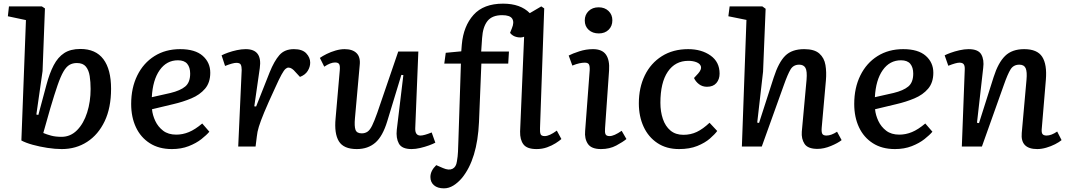

<svg xmlns="http://www.w3.org/2000/svg" viewBox="-20 -802 5849 1051"><path d="M318 14Q282 14 239.5 7.5Q197 1 159 -9.5Q121 -20 97 -33L122 -692L23 -713L29 -767H209L226 -756L213 -413L179 -175L190 -173L234 -337Q251 -401 274 -445Q297 -489 331.5 -511.5Q366 -534 420 -534Q504 -534 546 -478Q588 -422 588 -316Q588 -212 553 -138.5Q518 -65 457 -25.5Q396 14 318 14ZM401 -457Q378 -457 360.5 -447Q343 -437 327.5 -410.5Q312 -384 295 -335Q278 -286 255 -208L217 -74Q236 -66 260 -59.5Q284 -53 317 -53Q366 -53 402 -89.5Q438 -126 457 -186Q476 -246 476 -315Q476 -353 471 -385.5Q466 -418 450 -437.5Q434 -457 401 -457Z M966 -533Q1048 -533 1089.5 -496.5Q1131 -460 1131 -404Q1131 -350 1102.5 -316.5Q1074 -283 1027.5 -263.5Q981 -244 929 -232L812 -204Q815 -172 830 -140Q845 -108 873 -86.5Q901 -65 945 -65Q980 -65 1014 -79Q1048 -93 1087 -126L1126 -81Q1111 -63 1082.5 -40.5Q1054 -18 1013 -2Q972 14 921 14Q850 14 800 -18Q750 -50 724 -105.5Q698 -161 698 -233Q698 -321 731.5 -389Q765 -457 825.5 -495Q886 -533 966 -533ZM1021 -399Q1021 -433 1005 -452.5Q989 -472 954 -472Q892 -472 854 -418Q816 -364 811 -270L913 -293Q967 -306 994 -328.5Q1021 -351 1021 -399Z M1303 -419Q1303 -438 1298 -448Q1293 -458 1274 -458Q1255 -458 1212 -441L1193 -499Q1206 -506 1228.5 -514Q1251 -522 1276.5 -527.5Q1302 -533 1325 -533Q1417 -533 1402 -429L1372 -220L1382 -219L1456 -406Q1481 -468 1509.5 -500.5Q1538 -533 1589 -533Q1635 -533 1656.5 -510Q1678 -487 1678 -459Q1678 -436 1664.5 -414Q1651 -392 1622 -381L1597 -408Q1588 -419 1578.5 -425.5Q1569 -432 1559 -432Q1551 -432 1542.5 -424.5Q1534 -417 1521 -393.5Q1508 -370 1486 -321Q1447 -237 1426.5 -187.5Q1406 -138 1397 -108.5Q1388 -79 1386 -56L1379 0H1284Z M1731 -485Q1745 -495 1768 -506.5Q1791 -518 1817 -525.5Q1843 -533 1866 -533Q1910 -533 1932 -511Q1954 -489 1949 -445L1923 -155Q1919 -111 1926 -91.5Q1933 -72 1960 -72Q1978 -72 1991.5 -81Q2005 -90 2017 -114.5Q2029 -139 2045 -184L2160 -520H2270L2253 -99Q2252 -60 2282 -60Q2301 -60 2343 -77L2363 -21Q2350 -14 2328 -6Q2306 2 2280.5 8Q2255 14 2233 14Q2180 14 2163.5 -16Q2147 -46 2152 -92L2188 -391L2177 -392L2100 -139Q2075 -56 2034.5 -21Q1994 14 1933 14Q1861 14 1835 -28.5Q1809 -71 1817 -154L1840 -418Q1842 -442 1836.5 -451Q1831 -460 1814 -460Q1789 -460 1755 -437Z M2410 229Q2375 229 2355.5 212Q2336 195 2336 167Q2336 133 2368 102L2405 118Q2437 132 2457 122Q2477 112 2481 82Q2486 54 2487 29Q2488 4 2489 -25L2503 -454H2412L2420 -513L2505 -521L2508 -559Q2517 -659 2572 -720.5Q2627 -782 2734 -782Q2829 -782 2880 -730L2943 -767L2959 -756L2936 -100Q2935 -79 2939 -68Q2943 -57 2962 -57Q2987 -57 3028 -87L3053 -41Q3042 -31 3021.5 -18Q3001 -5 2974.5 4.5Q2948 14 2917 14Q2865 14 2845.5 -11.5Q2826 -37 2827 -82L2849 -601Q2833 -594 2809.5 -599Q2786 -604 2772 -622L2782 -647Q2796 -680 2784 -699.5Q2772 -719 2729 -719Q2674 -719 2648.5 -687Q2623 -655 2619 -594L2614 -520H2766L2762 -454H2615L2602 -134Q2593 69 2509 172Q2487 198 2462 213.5Q2437 229 2410 229Z M3181 -690Q3181 -721 3202 -741.5Q3223 -762 3257 -762Q3290 -762 3311 -742Q3332 -722 3332 -691Q3332 -659 3311.5 -639Q3291 -619 3258 -619Q3224 -619 3202.5 -638.5Q3181 -658 3181 -690ZM3208 -418Q3209 -441 3203.5 -450Q3198 -459 3181 -459Q3168 -459 3151.5 -455.5Q3135 -452 3113 -443L3093 -498Q3114 -509 3151 -521Q3188 -533 3226 -533Q3276 -533 3297 -503Q3318 -473 3314 -416L3292 -100Q3290 -78 3294.5 -67.5Q3299 -57 3317 -57Q3341 -57 3383 -86L3409 -41Q3390 -25 3353.5 -5.5Q3317 14 3270 14Q3217 14 3198 -14.5Q3179 -43 3183 -85Z M3747 -533Q3820 -533 3869.5 -498Q3919 -463 3919 -399Q3919 -368 3901.5 -347.5Q3884 -327 3850 -327Q3825 -327 3806.5 -341Q3788 -355 3779 -375L3802 -400Q3821 -422 3817 -437.5Q3813 -453 3793.5 -461Q3774 -469 3748 -469Q3676 -469 3635.5 -409.5Q3595 -350 3595 -239Q3595 -191 3608.5 -151Q3622 -111 3650 -87.5Q3678 -64 3721 -64Q3761 -64 3794.5 -80Q3828 -96 3864 -130L3906 -85Q3893 -67 3866 -43.5Q3839 -20 3797 -3Q3755 14 3697 14Q3628 14 3578.5 -19Q3529 -52 3503 -108.5Q3477 -165 3477 -236Q3477 -322 3509.5 -389Q3542 -456 3603 -494.5Q3664 -533 3747 -533Z M4587 -35Q4567 -19 4528.5 -3Q4490 13 4455 13Q4402 13 4384 -14.5Q4366 -42 4369 -81L4395 -365Q4399 -413 4389 -430.5Q4379 -448 4355 -448Q4323 -448 4307.5 -422Q4292 -396 4271 -337L4150 0H4041L4066 -693L3967 -713L3974 -767H4153L4171 -754L4157 -410L4125 -131L4135 -129L4215 -377Q4242 -461 4278.5 -497Q4315 -533 4382 -533Q4438 -533 4465 -509Q4492 -485 4498.5 -446Q4505 -407 4501 -362L4478 -103Q4476 -80 4481 -70Q4486 -60 4504 -60Q4530 -60 4562 -81Z M4924 -533Q5006 -533 5047.5 -496.5Q5089 -460 5089 -404Q5089 -350 5060.5 -316.5Q5032 -283 4985.5 -263.5Q4939 -244 4887 -232L4770 -204Q4773 -172 4788 -140Q4803 -108 4831 -86.5Q4859 -65 4903 -65Q4938 -65 4972 -79Q5006 -93 5045 -126L5084 -81Q5069 -63 5040.5 -40.5Q5012 -18 4971 -2Q4930 14 4879 14Q4808 14 4758 -18Q4708 -50 4682 -105.5Q4656 -161 4656 -233Q4656 -321 4689.5 -389Q4723 -457 4783.5 -495Q4844 -533 4924 -533ZM4979 -399Q4979 -433 4963 -452.5Q4947 -472 4912 -472Q4850 -472 4812 -418Q4774 -364 4769 -270L4871 -293Q4925 -306 4952 -328.5Q4979 -351 4979 -399Z M5791 -35Q5778 -24 5755.5 -12.5Q5733 -1 5707 6.5Q5681 14 5658 14Q5565 14 5573 -74L5599 -365Q5603 -409 5594.5 -428.5Q5586 -448 5560 -448Q5528 -448 5512 -422.5Q5496 -397 5475 -337L5355 0H5245L5261 -421Q5262 -441 5255.5 -450Q5249 -459 5232 -459Q5214 -459 5171 -442L5151 -499Q5162 -505 5184 -513Q5206 -521 5232.5 -527Q5259 -533 5282 -533Q5335 -533 5351.5 -504Q5368 -475 5362 -430L5328 -130L5339 -128L5419 -380Q5444 -459 5482 -496Q5520 -533 5586 -533Q5658 -533 5685 -491Q5712 -449 5705 -365L5683 -103Q5680 -78 5686 -69Q5692 -60 5709 -60Q5735 -60 5767 -82Z"/></svg>

Font: Literata 7pt Medium
Style: Italic
Weight: 500
Italic angle: -2°
Designer: Latin by Veronika Burian and Jose Scaglione. Greek by Irene Vlachou. Cyrillic by Vera Evstafieva
Foundry: TypeTogether
Version: Version 3.002